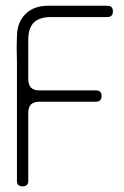

<svg xmlns="http://www.w3.org/2000/svg" viewBox="-20 -660 439 680"><path d="M360.4 -599.6Q200.2 -599.6 160.2 -599.6Q120.1 -599.6 99.6 -580.1Q80.1 -559.6 80.1 -519.5Q80.1 -480.5 80.1 -440.4Q80.1 -419.9 80.1 -410.2Q80.1 -400.4 80.1 -379.9Q80.1 -360.4 89.8 -349.6Q99.6 -339.8 120.1 -339.8Q160.2 -339.8 219.7 -339.8Q280.3 -339.8 320.3 -339.8Q339.8 -339.8 339.8 -320.3Q339.8 -299.8 320.3 -299.8Q280.3 -299.8 219.7 -299.8Q160.2 -299.8 120.1 -299.8Q99.6 -299.8 89.8 -290Q80.1 -280.3 80.1 -259.8Q80.1 -240.2 80.1 -230.5Q80.1 -219.7 80.1 -200.2Q80.1 -160.2 80.1 -110.4Q80.1 -59.6 80.1 -19.5Q80.1 0 59.6 0Q40 0 40 -19.5Q40 -59.6 40 -111.3Q40 -162.1 40 -200.2Q40 -219.7 40 -320.3Q40 -419.9 40 -440.4Q39.1 -464.8 39.1 -492.2Q39.1 -510.7 40 -530.3Q40 -580.1 70.3 -610.4Q99.6 -639.6 150.4 -639.6Q200.2 -639.6 360.4 -639.6Q379.9 -639.6 379.9 -620.1Q379.9 -599.6 360.4 -599.6Z"/></svg>

Font: Demofont
Style: Regular
Weight: 400
Version: Version 1.0